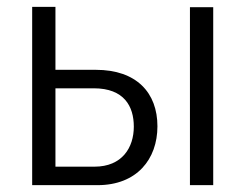

<svg xmlns="http://www.w3.org/2000/svg" viewBox="-20 -541 718 561"><path d="M74 0H265C380 0 440 -76 440 -172C440 -270 379 -337 260 -337H142V-521H74ZM535 0H603V-520H535ZM142 -54V-283H254C343 -283 371 -230 371 -171C371 -110 337 -54 256 -54Z"/></svg>

Font: FIGSv2-sans-serif
Style: Regular
Weight: 400
Designer: Matt McInerney, Pablo Impallari, Rodrigo Fuenzalida,Mirko Velimirovic
Foundry: Matt McInerney, Pablo Impallari, Rodrigo Fuenzalida
Version: Version 4.021;hotconv 1.0.109;makeotfexe 2.5.65596